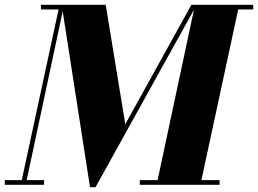

<svg xmlns="http://www.w3.org/2000/svg" viewBox="-49 -770 1075 800"><path d="M326 10 208 -750H391.5L473 -252.5L748.5 -750H770.5L349 10ZM-29 0V-19.5H134.5V0ZM37.5 0 195 -730.5H121.5V-750H218L58 0ZM533.5 0V-19.5H866V0ZM603.5 0 763.5 -750H1006V-730.5H943.5L786 0Z"/></svg>

Font: Bodoni Moda 11pt ExtraBold
Style: Italic
Weight: 800
Italic angle: -13°
Version: Version 2.004